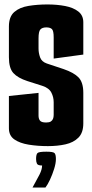

<svg xmlns="http://www.w3.org/2000/svg" viewBox="-20 -647 414 862"><path d="M195 9Q149 9 109 2.5Q69 -4 44.5 -21Q20 -38 20 -71V-216L153 -230V-128Q153 -114 159.5 -105.5Q166 -97 187 -97Q201 -97 208 -101.5Q215 -106 218 -113.5Q221 -121 221 -131V-188Q221 -211 210.5 -231.5Q200 -252 169 -262L103 -283Q60 -297 40 -319Q20 -341 20 -390V-528Q20 -572 44 -593Q68 -614 108 -620.5Q148 -627 193 -627Q236 -627 272.5 -620Q309 -613 331.5 -595.5Q354 -578 354 -547V-402L221 -384V-479Q221 -509 213 -516.5Q205 -524 188 -524Q170 -524 161.5 -515Q153 -506 153 -475V-429Q153 -409 160 -389.5Q167 -370 190 -362L265 -337Q312 -321 333 -299Q354 -277 354 -230V-93Q354 -51 332 -29Q310 -7 274 1Q238 9 195 9ZM126 195Q145 161 157 137.5Q169 114 169 96Q150 96 146 88Q142 80 142 67Q142 47 148 40.5Q154 34 188 34Q219 34 225 40.5Q231 47 231 67Q231 86 223 111.5Q215 137 204.5 159.5Q194 182 184 195Z"/></svg>

Font: Smooch Sans Thin ExtraBold
Style: Regular
Weight: 800
Version: Version 1.010